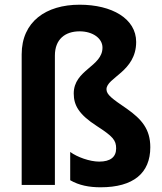

<svg xmlns="http://www.w3.org/2000/svg" viewBox="-20 -785 689 815"><path d="M558 -607C558 -706 455 -765 318 -765C175 -765 72 -693 72 -554V0H213V-549C213 -618 256 -652 318 -652C374 -652 415 -622 415 -583C415 -502 293 -489 293 -388C293 -338 315 -299 391 -250C459 -206 473 -190 473 -155C473 -118 448 -99 401 -99C361 -99 308 -118 278 -140V-20C316 2 359 10 407 10C546 10 618 -50 618 -160C618 -237 581 -279 519 -323C456 -366 432 -383 432 -406C432 -456 558 -481 558 -607Z"/></svg>

Font: Noto Sans Malayalam SemiCondensed
Style: Bold
Weight: 700
Width: 4
Designer: Jelle Bosma - Monotype Design Team
Foundry: Monotype Imaging Inc.
Version: Version 2.104